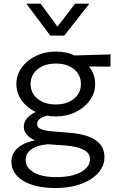

<svg xmlns="http://www.w3.org/2000/svg" viewBox="-20 -774 629 1020"><path d="M274.5 225Q220 225 176.8 215Q133.5 205 103 186.5Q72.5 168 56.5 142Q40.5 116 40.5 84Q40.5 57.5 54.5 35Q68.5 12.5 96.2 -3.8Q124 -20 165.5 -28Q136 -42 121.2 -60Q106.5 -78 106.5 -101.5Q106.5 -121 117.8 -138Q129 -155 150 -168.5Q171 -182 200.2 -191.2Q229.5 -200.5 265.5 -203.5L286 -165Q253.5 -165 229 -159Q204.5 -153 190.8 -142Q177 -131 177 -115.5Q177 -95 200 -87Q223 -79 259 -76L342 -69.5Q404 -65 447 -49.8Q490 -34.5 512.5 -7Q535 20.5 535 61.5Q535 96 516.2 125.8Q497.5 155.5 462.8 177.8Q428 200 380.2 212.5Q332.5 225 274.5 225ZM277.5 167Q362 167 410 140.2Q458 113.5 458 71.5Q458 39.5 424.2 21.5Q390.5 3.5 323 -1.5L236 -7.5Q198.5 -5 171.2 6Q144 17 130 35Q116 53 116 76Q116 103 135.5 123.5Q155 144 191 155.5Q227 167 277.5 167ZM276.5 -155.5Q218 -155.5 170.5 -178.5Q123 -201.5 95 -240.5Q67 -279.5 67 -328Q67 -376 95.2 -415Q123.5 -454 170.8 -477Q218 -500 276.5 -500Q334.5 -500 381.8 -477Q429 -454 457.2 -415Q485.5 -376 485.5 -328Q485.5 -280 457.5 -241Q429.5 -202 382 -178.8Q334.5 -155.5 276.5 -155.5ZM276.5 -219Q316 -219 346.2 -232.8Q376.5 -246.5 393.2 -271Q410 -295.5 410 -328Q410 -376.5 373 -406.5Q336 -436.5 276.5 -436.5Q236.5 -436.5 206.5 -422.8Q176.5 -409 159.5 -384.5Q142.5 -360 142.5 -328Q142.5 -279.5 179.8 -249.2Q217 -219 276.5 -219ZM354 -421.5 327 -478 567.5 -485 566.5 -420ZM247 -585 120 -754.5H196L285 -632.5L379 -754.5H455L321.5 -585Z"/></svg>

Font: Geologica Cursive ExtraLight
Style: Regular
Weight: 250
Designer: Sindre Bremnes, Frode Helland
Foundry: Monokrom Skriftforlag AS
Version: Version 1.010;gftools[0.9.28]